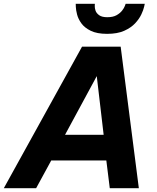

<svg xmlns="http://www.w3.org/2000/svg" viewBox="-56 -984 820 1004"><path d="M504 -807Q451 -807 418.5 -823Q386 -839 369.5 -862Q353 -885 347 -908.5Q341 -932 340.5 -948Q340 -964 340 -964H440Q440 -964 439.5 -953Q439 -942 443.5 -928.5Q448 -915 462.5 -904.5Q477 -894 505 -894Q535 -894 553.5 -904.5Q572 -915 582.5 -928.5Q593 -942 597 -953Q601 -964 601 -964H701Q701 -964 697.5 -948Q694 -932 683 -908.5Q672 -885 650.5 -862Q629 -839 593.5 -823Q558 -807 504 -807ZM-36 0 373 -740H575L670 0H518L500 -145H212L133 0ZM284 -279H486L450 -586Z"/></svg>

Font: Be Vietnam Pro
Style: Bold Italic
Weight: 700
Italic angle: -12°
Designer: Lam Bao, Tony Le, Vietanh Nguyen
Foundry: Yellow Type Foundry
Version: Version 1.002; ttfautohint (v1.8.3)